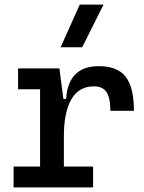

<svg xmlns="http://www.w3.org/2000/svg" viewBox="-20 -815 626 835"><path d="M257.8 -222.7 227.5 -384.8H267.6Q276.4 -527.3 410.2 -527.3Q490.2 -527.3 526.4 -481.4Q562.5 -435.5 562.5 -333H460Q460 -389.6 443.1 -414.6Q426.3 -439.5 388.7 -439.5Q322.8 -439.5 290.3 -383.1Q257.8 -326.7 257.8 -222.7ZM39.1 0V-90.8H384.8V0ZM154.3 0V-517.6H238.3L257.8 -369.1V0ZM58.6 -426.8V-517.6H231.4L241.2 -426.8ZM243.7 -609.4 326.7 -794.9H430.2L337.4 -609.4Z"/></svg>

Font: Cascadia Code
Style: Regular
Weight: 400
Monospace: yes
Designer: Aaron Bell
Foundry: Saja Typeworks
Version: Version 2106.017